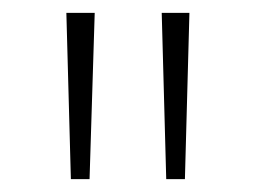

<svg xmlns="http://www.w3.org/2000/svg" viewBox="-20 -820 397 298"><path d="M90 -542 83 -800H127L119 -542ZM238 -542 231 -800H274L267 -542Z"/></svg>

Font: Noto Sans Tamil SemiCondensed ExtraLight
Style: Regular
Weight: 200
Width: 4
Designer: Jelle Bosma - Monotype Design Team
Foundry: Monotype Imaging Inc.
Version: Version 2.004; ttfautohint (v1.8.4.7-5d5b)